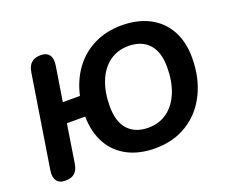

<svg xmlns="http://www.w3.org/2000/svg" viewBox="-118 -900 1296 1096"><g transform="rotate(-20 530.0 -352.0)"><path d="M337.8 -296.8H226.7L190.2 -65.2Q184.5 -27.9 164.4 -9.7Q144.2 8.4 107.9 8.4Q71.2 8.4 55.4 -14.2Q39.5 -36.7 46.3 -77.8L135.5 -640.6Q141.1 -677.1 161.6 -695.3Q182.2 -713.4 218.5 -713.4Q255 -713.4 270.6 -690.7Q286.1 -668.1 279.3 -627.2L246 -418H350Q370 -507.3 418.8 -574.4Q467.7 -641.5 542.2 -678.4Q616.7 -715.4 709.4 -715.4Q805.7 -715.4 877.1 -678.5Q948.5 -641.6 987.4 -571.9Q1026.4 -502.2 1026.4 -405Q1026.4 -284 980.4 -189.8Q934.5 -95.6 850.2 -42.6Q765.9 10.4 654.1 10.4Q557.7 10.4 487.1 -26.3Q416.5 -63 377.9 -132Q339.4 -201.1 337.8 -296.8ZM874.1 -402.5Q874.1 -495.8 830.1 -543.5Q786.1 -591.3 706.4 -591.3Q639.5 -591.3 590.4 -554.9Q541.3 -518.6 515.4 -453.2Q489.6 -387.7 489.6 -303.3Q489.6 -209.2 533.5 -161.5Q577.4 -113.7 656.3 -113.7Q724.2 -113.7 773.3 -150.5Q822.4 -187.2 848.3 -252.6Q874.1 -318 874.1 -402.5Z"/></g></svg>

Font: SN Pro Thin
Style: Italic
Weight: 200
Italic angle: -9°
Designer: Tobias Whetton
Foundry: Supernotes
Version: Version 1.003;Glyphs 3.3 (3324)